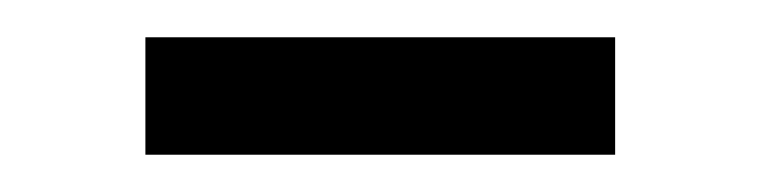

<svg xmlns="http://www.w3.org/2000/svg" viewBox="-20 -629 408 103"><path d="M58 -546V-609H310V-546Z"/></svg>

Font: Lisu Bosa Medium
Style: Regular
Weight: 500
Designer: David Morse, Annie Olsen, Victor Gaultney, Frank Grießhammer (Latin)
Foundry: SIL International
Version: Version 2.000